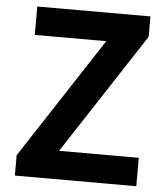

<svg xmlns="http://www.w3.org/2000/svg" viewBox="-53 -788 719 835"><g transform="rotate(5 306.5 -370.5)"><path d="M43 0H573V-124H225L570 -652V-741H76V-617H388L43 -89Z"/></g></svg>

Font: Source Han Sans KR
Style: Bold
Weight: 700
Designer: Ryoko NISHIZUKA 西塚涼子 (kana, bopomofo & ideographs); Paul D. Hunt (Latin, Greek & Cyrillic); Sandoll Communications 산돌커뮤니
Foundry: Adobe
Version: Version 2.004;hotconv 1.0.118;makeotfexe 2.5.65603